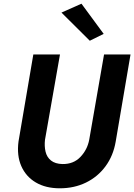

<svg xmlns="http://www.w3.org/2000/svg" viewBox="-20 -994 725 1037"><path d="M312 -926 465 -774 540 -811 420 -974ZM160 -700 80 -230Q70 -154 95 -97Q120 -40 173.5 -8.5Q227 23 303 23Q381 23 444.5 -8Q508 -39 550 -96Q592 -153 605 -230L685 -700H542L462 -240Q452 -186 414.5 -146.5Q377 -107 317 -108Q278 -109 255.5 -127Q233 -145 226 -175Q219 -205 223 -239L304 -700Z"/></svg>

Font: Jost* 600 Semi Italic
Style: Italic
Weight: 600
Italic angle: -10°
Version: Version 3.200; ttfautohint (v0.97) -l 8 -r 50 -G 200 -x 14 -